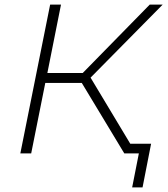

<svg xmlns="http://www.w3.org/2000/svg" viewBox="-20 -664 726 831"><path d="M372 -328 569 0H518L334 -305H176L115 0H68L197 -644H244L185 -348H338L628 -644H684ZM634 -42 597 147H552L581 0H518L526 -42Z"/></svg>

Font: Montserrat Ace
Style: Light Italic
Weight: 300
Italic angle: -11.3°
Designer: Julieta Ulanovsky
Foundry: Julieta Ulanovsky
Version: Version 1